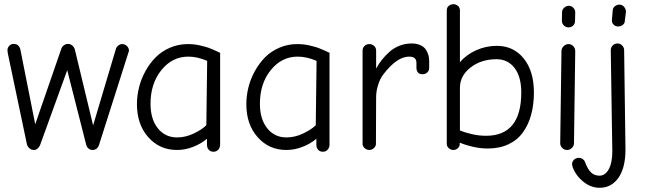

<svg xmlns="http://www.w3.org/2000/svg" viewBox="-20 -701 3045 905"><path d="M140.1 5.9Q127.9 5.9 118.9 -1.7Q109.9 -9.3 106.9 -21L17.1 -448.2Q15.1 -460 15.1 -463.9Q15.1 -476.1 23.7 -485.1Q32.2 -494.1 44.9 -494.1Q57.6 -494.1 65.7 -486.6Q73.7 -479 76.2 -466.8L146 -115.2L269 -471.2Q272 -481 281 -487.5Q290 -494.1 300.8 -494.1Q312 -494.1 321.3 -485.8Q330.6 -477.5 333 -466.8L418.9 -109.9L525.9 -469.2Q528.8 -479.5 537.4 -486.3Q545.9 -493.2 556.2 -493.2Q568.8 -493.2 578.4 -483.9Q587.9 -474.6 587.9 -461.9Q587.9 -460.9 585 -452.1L446.8 -18.1Q438.5 5.9 416 5.9Q405.8 5.9 397.5 -0.7Q389.2 -7.3 386.2 -19L296.9 -370.1L168.9 -17.1Q165 -7.3 157.2 -0.7Q149.4 5.9 140.1 5.9Z M986.8 14.2Q971.7 14.2 963.6 4.6Q955.6 -4.9 955.6 -19V-46.9Q927.7 -23.4 890.4 -8.8Q853 5.9 814.5 5.9Q732.4 5.9 679 -54.2Q625.5 -114.3 625.5 -210Q625.5 -249.5 635.5 -289.6Q645.5 -329.6 665.8 -366.2Q686 -402.8 714.1 -431.2Q742.2 -459.5 781.5 -476.3Q820.8 -493.2 865.7 -493.2Q880.9 -493.2 896 -491.5Q911.1 -489.7 925.3 -486.3Q939.5 -482.9 950.7 -479.7Q961.9 -476.6 974.1 -471.4Q986.3 -466.3 992.4 -463.6Q998.5 -460.9 1007.8 -456.5Q1017.1 -452.1 1017.6 -452.1V-19Q1017.6 -5.4 1008.8 4.4Q1000 14.2 986.8 14.2ZM814.5 -53.2Q854 -53.2 892.8 -71.5Q931.6 -89.8 952.6 -110.8L956.5 -414.1Q910.2 -434.1 867.7 -434.1Q792 -434.1 740.7 -370.6Q689.5 -307.1 689.5 -211.9Q689.5 -139.2 724.1 -96.2Q758.8 -53.2 814.5 -53.2Z M1502.4 14.2Q1487.3 14.2 1479.2 4.6Q1471.2 -4.9 1471.2 -19V-46.9Q1443.4 -23.4 1406 -8.8Q1368.7 5.9 1330.1 5.9Q1248 5.9 1194.6 -54.2Q1141.1 -114.3 1141.1 -210Q1141.1 -249.5 1151.1 -289.6Q1161.1 -329.6 1181.4 -366.2Q1201.7 -402.8 1229.7 -431.2Q1257.8 -459.5 1297.1 -476.3Q1336.4 -493.2 1381.3 -493.2Q1396.5 -493.2 1411.6 -491.5Q1426.8 -489.7 1440.9 -486.3Q1455.1 -482.9 1466.3 -479.7Q1477.5 -476.6 1489.7 -471.4Q1502 -466.3 1508.1 -463.6Q1514.2 -460.9 1523.4 -456.5Q1532.7 -452.1 1533.2 -452.1V-19Q1533.2 -5.4 1524.4 4.4Q1515.6 14.2 1502.4 14.2ZM1330.1 -53.2Q1369.6 -53.2 1408.4 -71.5Q1447.3 -89.8 1468.3 -110.8L1472.2 -414.1Q1425.8 -434.1 1383.3 -434.1Q1307.6 -434.1 1256.3 -370.6Q1205.1 -307.1 1205.1 -211.9Q1205.1 -139.2 1239.7 -96.2Q1274.4 -53.2 1330.1 -53.2Z M1689 -22.9V-462.9Q1689 -475.6 1698.2 -484.4Q1707.5 -493.2 1720.7 -493.2Q1734.4 -493.2 1743.7 -484.4Q1752.9 -475.6 1752.9 -462.9V-377.9Q1765.1 -400.4 1780.3 -419.4Q1795.4 -438.5 1815.9 -456.8Q1836.4 -475.1 1863.3 -485.6Q1890.1 -496.1 1919.9 -496.1Q1943.4 -496.1 1960.2 -488.8Q1977.1 -481.4 1986.1 -468.8Q1995.1 -456.1 1999 -442.4Q2002.9 -428.7 2002.9 -413.1V-380.9Q2002.9 -368.2 1994.1 -359.6Q1985.4 -351.1 1971.7 -351.1Q1956.5 -351.1 1949.7 -359.9Q1942.9 -368.7 1942.9 -381.8V-404.8Q1942.9 -434.1 1908.7 -434.1Q1850.6 -434.1 1786.6 -350.1Q1771.5 -330.6 1762.2 -300.5Q1752.9 -270.5 1752.9 -244.1L1752 -22.9Q1752 -11.7 1742.4 -2.9Q1732.9 5.9 1720.7 5.9Q1708.5 5.9 1698.7 -2.9Q1689 -11.7 1689 -22.9Z M2085.9 -22.9V-652.8Q2085.9 -665.5 2095.2 -673.3Q2104.5 -681.2 2117.7 -681.2Q2129.4 -681.2 2138.7 -673.1Q2147.9 -665 2147.9 -652.8V-408.2Q2180.2 -444.8 2225.8 -464.8Q2271.5 -484.9 2321.8 -484.9Q2400.4 -484.9 2448.5 -425.5Q2496.6 -366.2 2496.6 -265.1Q2496.6 -207.5 2483.6 -160.2Q2470.7 -112.8 2444.6 -76.7Q2418.5 -40.5 2376.2 -20.8Q2334 -1 2278.8 -1Q2244.6 -1 2208.5 -9.3Q2172.4 -17.6 2147 -28.8V-21Q2147 -10.7 2137.9 -2.4Q2128.9 5.9 2116.7 5.9Q2104.5 5.9 2095.2 -2.7Q2085.9 -11.2 2085.9 -22.9ZM2271 -61Q2437 -61 2437 -265.1Q2437 -339.4 2405.3 -380.6Q2373.5 -421.9 2320.8 -421.9Q2248 -421.9 2198 -382.8Q2147.9 -343.8 2147.9 -287.1V-85.9Q2167.5 -77.6 2201.7 -69.3Q2235.8 -61 2271 -61Z M2628.4 -603 2629.4 -644Q2629.4 -655.8 2639.4 -664.8Q2649.4 -673.8 2661.6 -673.8Q2673.3 -673.8 2682.4 -664.3Q2691.4 -654.8 2691.4 -643.1L2690.4 -602.1Q2690.4 -588.9 2681.4 -580.3Q2672.4 -571.8 2659.7 -571.8Q2647 -571.8 2637.7 -581.1Q2628.4 -590.3 2628.4 -603ZM2653.3 5.9Q2639.6 5.9 2630.1 -3.7Q2620.6 -13.2 2620.6 -25.9L2626.5 -460Q2626.5 -473.1 2636.5 -483.2Q2646.5 -493.2 2659.7 -493.2Q2672.9 -493.2 2682.1 -483.4Q2691.4 -473.6 2691.4 -460L2685.5 -25.9Q2685.5 -13.2 2675.8 -3.7Q2666 5.9 2653.3 5.9Z M2893.1 -576.2Q2880.4 -576.2 2871.6 -585.7Q2862.8 -595.2 2864.3 -606L2868.2 -653.8Q2869.6 -665 2878.9 -672.1Q2888.2 -679.2 2899.9 -679.2Q2913.6 -679.2 2922.6 -667.5Q2931.6 -655.8 2930.2 -643.1L2924.8 -600.1Q2924.3 -589.8 2914.6 -583Q2904.8 -576.2 2893.1 -576.2ZM2806.2 184.1Q2765.6 184.1 2730.5 156.2Q2695.3 128.4 2679.2 86.9Q2676.3 75.2 2676.3 73.2Q2676.3 61.5 2685.3 52.2Q2694.3 43 2708 43Q2718.8 43 2727.1 49.1Q2735.4 55.2 2738.3 64.9Q2750.5 97.2 2766.1 112.1Q2781.7 127 2806.2 127Q2832.5 127 2849.4 96.7Q2866.2 66.4 2866.2 12.2Q2866.2 -6.8 2862.5 -225.1Q2858.9 -443.4 2858.9 -463.9Q2858.9 -477.5 2867.9 -486.8Q2877 -496.1 2891.1 -496.1Q2903.3 -496.1 2912.6 -486.6Q2921.9 -477.1 2921.9 -464.8Q2921.9 -452.1 2925 -233.9Q2928.2 -15.6 2928.2 3.9Q2928.2 89.4 2895.3 136.7Q2862.3 184.1 2806.2 184.1Z"/></svg>

Font: Comic Neue
Style: Regular
Weight: 400
Designer: Craig Rozynski
Foundry: Craig Rozynski
Version: Version 2.003;hotconv 1.0.109;makeotfexe 2.5.65596